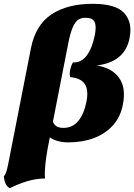

<svg xmlns="http://www.w3.org/2000/svg" viewBox="-51 -737 703 1006"><path d="M0 249Q-16 239 -22.5 224Q-29 209 -31 188Q-23 177 -18.5 164.5Q-14 152 -8.5 125Q-3 98 7 46L111 -484Q135 -606 218.5 -661.5Q302 -717 434 -717Q556 -717 600 -668.5Q644 -620 628 -538Q604 -412 456 -394Q536 -381 573 -329Q610 -277 593 -190Q581 -125 541 -80.5Q501 -36 441 -13.5Q381 9 307 9Q248 9 210 -17L198 45Q190 89 186 130.5Q182 172 185 198Q136 199 91.5 212.5Q47 226 0 249ZM307 -512 226 -98Q236 -79 249 -73Q262 -67 282 -67Q329 -67 359 -103Q389 -139 402 -204Q414 -266 393 -297Q372 -328 317 -333Q312 -350 316.5 -371Q321 -392 331 -410Q376 -408 404.5 -447.5Q433 -487 446 -554Q455 -601 444.5 -622.5Q434 -644 395 -644Q375 -644 359 -633.5Q343 -623 330.5 -594.5Q318 -566 307 -512Z"/></svg>

Font: Vollkorn Black
Style: Italic
Weight: 900
Italic angle: -11°
Designer: Friedrich Althausen
Foundry: Friedrich Althausen
Version: Version 5.000; ttfautohint (v1.8.3)